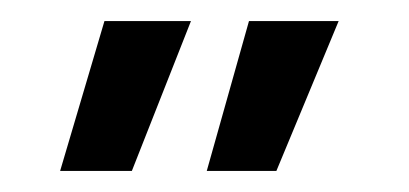

<svg xmlns="http://www.w3.org/2000/svg" viewBox="-20 -505 388 182"><path d="M37 -343 79 -485H161L105 -343ZM176 -343 216 -485H301L242 -343Z"/></svg>

Font: Genos
Style: Bold
Weight: 700
Designer: Robert E. Leuschke
Foundry: Robert E. Leuschke
Version: Version 1.010